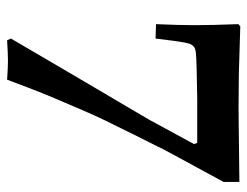

<svg xmlns="http://www.w3.org/2000/svg" viewBox="-98 -598 696 540"><g transform="rotate(90 250.0 -328.0)"><path d="M93.3 0 88.4 -10.7Q96.7 -24.9 110.1 -47.9Q123.5 -70.8 140.1 -99.1Q156.7 -127.4 175.3 -159.2Q193.8 -190.9 212.4 -222.4Q231 -253.9 248.5 -283.7Q266.1 -313.5 280.3 -337.6Q294.4 -361.8 304.2 -378.4Q314 -395 317.4 -400.9L385.3 -525.9L381.8 -534.7H258.3L180.7 -533.2Q160.2 -532.7 147.5 -532.2Q134.8 -531.7 127.4 -530.8Q120.1 -529.8 116.5 -528.3Q112.8 -526.9 109.9 -523.9Q106.4 -520.5 104.2 -515.9Q102.1 -511.2 99.9 -500.2Q97.7 -489.3 95 -469.7Q92.3 -450.2 88.4 -417.5L47.9 -418.9Q50.8 -482.9 50.8 -526.9Q50.8 -573.7 47.9 -650.4L54.2 -655.8L182.1 -651.9Q185.1 -651.9 199.7 -651.6Q214.4 -651.4 231.7 -651.4Q249 -651.4 263.9 -651.1Q278.8 -650.9 282.2 -650.9Q300.3 -650.9 352.1 -651.6Q403.8 -652.3 491.7 -653.3V-608.9Q487.3 -601.1 479.2 -585.9Q471.2 -570.8 461.4 -553Q451.7 -535.2 441.4 -516.4Q431.2 -497.6 422.6 -481.7Q414.1 -465.8 408 -454.6Q401.9 -443.4 400.9 -441.4Q397.9 -435.5 391.4 -422.1Q384.8 -408.7 376.2 -391.8Q367.7 -375 358.6 -356.7Q349.6 -338.4 341.6 -322Q333.5 -305.7 327.6 -293.7Q321.8 -281.7 319.8 -277.8Q304.2 -245.6 287.6 -206.8Q271 -168 251.5 -122.1Q236.3 -85.4 225.1 -55.4Q213.9 -25.4 204.1 0Q188.5 -1 175.3 -1.7Q162.1 -2.4 150.9 -2.4Q140.1 -2.4 126 -1.7Q111.8 -1 93.3 0Z"/></g></svg>

Font: XB Kayhan
Style: Bold
Weight: 700
Designer: Behnam
Foundry: Irmug
Version: Version 7.300 2009